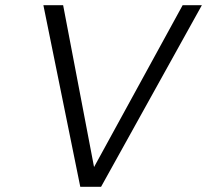

<svg xmlns="http://www.w3.org/2000/svg" viewBox="-20 -719 797 739"><path d="M757 -699 369 0H289L147 -699H223L342 -76L683 -699Z"/></svg>

Font: Fz Poppins Light
Style: Italic
Weight: 300
Italic angle: -10°
Designer: Ninad Kale (Devanagari), Jonny Pinhorn (Latin)
Foundry: Indian Type Foundry
Version: Vit hóa bi Vntype.Com & FontZin.Com